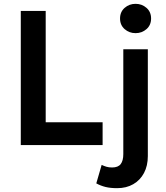

<svg xmlns="http://www.w3.org/2000/svg" viewBox="-20 -757 865 1002"><path d="M88.5 0V-700H218.5V-119H515.5V0ZM591.5 225Q556.5 225 531 218.8Q505.5 212.5 482.5 200L510.5 103.5Q523 109.5 535.5 113.2Q548 117 565 117Q596.5 117 610 99.2Q623.5 81.5 623.5 47V-500H751.5V57.5Q751.5 108 731.5 145.8Q711.5 183.5 675.5 204.2Q639.5 225 591.5 225ZM687.5 -584Q654.5 -584 630.5 -605Q606.5 -626 606.5 -660.5Q606.5 -695 630.5 -716Q654.5 -737 687.5 -737Q720.5 -737 744.5 -716Q768.5 -695 768.5 -660.5Q768.5 -626 744.5 -605Q720.5 -584 687.5 -584Z"/></svg>

Font: Geologica Roman Medium
Style: Regular
Weight: 500
Designer: Sindre Bremnes, Frode Helland
Foundry: Monokrom Skriftforlag AS
Version: Version 1.010;gftools[0.9.28]